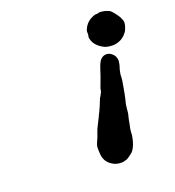

<svg xmlns="http://www.w3.org/2000/svg" viewBox="-127 -750 814 894"><g transform="rotate(-20 279.5 -303.5)"><path d="M422 -455Q440 -458 455 -445Q469 -434 472 -416Q473 -411 473 -408Q472 -404 471 -395Q469 -382 466 -376Q465 -373 464 -369Q463 -365 462 -361Q458 -347 458 -328Q458 -317 454 -298Q452 -290 452 -286Q451 -281 448 -264Q447 -259 446 -253Q445 -247 444 -244Q443 -241 442 -234L441 -229L438 -218Q436 -209 435 -204.5Q434 -200 433.5 -193.5Q433 -187 432 -182Q431 -177 431 -168Q430 -159 426 -145Q424 -138 422.5 -129Q421 -120 420.5 -117Q420 -114 418.5 -107.5Q417 -101 415.5 -94Q414 -87 413.5 -79Q413 -71 413 -69Q414 -66 410 -47Q404 -15 390 6Q385 14 378 19Q375 21 370 25Q361 32 352 37Q350 38 344 39.5Q338 41 334.5 42Q331 43 322 43Q308 43 299 40Q287 37 273 27Q268 24 261 16Q254 8 252 4Q243 -15 243 -29Q241 -55 242 -59Q242 -61 242 -64Q243 -73 248 -84Q250 -88 250 -89Q250 -90 252 -93Q254 -96 256 -102Q260 -114 262 -118Q264 -122 263.5 -122.5Q263 -123 265 -127Q267 -131 268 -134L269 -136H268Q268 -136 274 -149Q280 -162 287 -175Q294 -188 294 -189Q295 -190 295 -190.5Q295 -191 298 -197.5Q301 -204 301 -204Q303 -206 318 -240Q324 -255 330 -270Q334 -279 335 -279Q336 -279 340 -288Q343 -295 344 -295Q346 -298 346 -301Q346 -302 347 -305Q350 -312 348 -313Q348 -313 350 -318Q352 -324 363 -353Q369 -368 380 -403Q390 -433 400 -443Q410 -453 422 -455ZM463 -650Q463 -650 469 -650Q490 -649 508 -641Q519 -636 519 -634Q519 -634 524.5 -628.5Q530 -623 534 -617Q538 -611 543 -605Q551 -594 554 -584Q555 -582 556 -580Q563 -566 553 -540Q551 -533 545 -523Q540 -516 534 -510Q521 -497 506 -491Q497 -487 484 -485Q480 -484 470.5 -484Q461 -484 456 -485Q443 -486 432 -491Q418 -498 408 -506Q384 -525 379 -553Q378 -559 379 -560Q380 -561 381 -576Q381 -584 380.5 -584Q380 -584 382 -592Q385 -600 389 -607Q404 -632 432 -643Q444 -648 447 -647Q448 -647 453 -647Q462 -648 463 -650Z"/></g></svg>

Font: TT2020 Style E
Style: Italic
Weight: 400
Italic angle: -15°
Version: Version 0.2.000